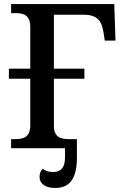

<svg xmlns="http://www.w3.org/2000/svg" viewBox="-20 -734 609 951"><path d="M546 -714H35V-669H56C97 -669 130 -660 130 -599V-394H24V-344H130V-115C130 -54 97 -45 56 -45H35V0H302V46C302 100 278 118 244 118C222 118 207 113 191 102C182 111 176 126 176 142C176 178 207 197 254 197C329 197 361 145 361 46V-45H320C281 -45 247 -54 247 -111V-344H398V-394H247V-661H394C465 -661 484 -628 493 -572L499 -533H552Z"/></svg>

Font: Noto Serif Thai Medium
Style: Regular
Weight: 500
Designer: Monotype Design Team
Foundry: Monotype Imaging Inc.
Version: Version 1.901;PS 001.901;hotconv 1.0.88;makeotf.lib2.5.64775